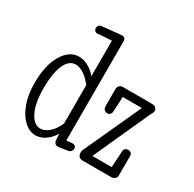

<svg xmlns="http://www.w3.org/2000/svg" viewBox="-133 -715 871 863"><g transform="rotate(30 302.5 -284.0)"><path d="M151.4 7.8Q119.1 7.8 91.6 -17.8Q64 -43.5 47.4 -89.1Q30.8 -134.8 30.8 -194.3Q30.8 -287.1 63.7 -342Q96.7 -397 146 -397Q167.5 -397 191.4 -385.3Q215.3 -373.5 236.8 -348.6V-532.7L174.3 -528.8Q171.9 -528.3 169.4 -527.8Q167 -527.3 164.6 -527.3Q155.8 -527.3 150.6 -533Q145.5 -538.6 145.5 -545.9Q145.5 -551.8 149.2 -557.9Q152.8 -564 161.6 -565.9L253.9 -575.2Q256.8 -575.7 259.3 -575.9Q261.7 -576.2 263.7 -576.2Q283.7 -576.2 283.7 -557.1V-41.5L311 -44.4H314Q324.2 -44.4 328.9 -39.3Q333.5 -34.2 333.5 -27.3Q333.5 -20.5 328.9 -14.2Q324.2 -7.8 314.9 -5.9L269 1.5H265.6Q244.1 1.5 242.7 -22.9L241.2 -52.2Q221.7 -21 198 -6.6Q174.3 7.8 151.4 7.8ZM393.6 0Q366.2 0 366.2 -28.8Q366.2 -37.1 369.4 -43Q372.6 -48.8 374.5 -53.2L504.9 -337.9H405.8L401.9 -261.2Q401.4 -250.5 395.3 -244.9Q389.2 -239.3 381.3 -239.3Q373.5 -239.3 366.5 -245.4Q359.4 -251.5 359.4 -263.7V-354.5Q359.4 -363.3 366.2 -370.1Q373 -377 381.8 -377H531.7Q548.8 -377 555.2 -370.1Q561.5 -363.3 561.5 -355Q561.5 -348.6 558.3 -343.3Q555.2 -337.9 552.7 -333L419.9 -40H520L525.4 -126.5Q525.9 -135.3 532.5 -140.1Q539.1 -145 546.9 -145Q554.7 -145 560.8 -140.1Q566.9 -135.3 566.9 -124.5V-22.5Q566.9 -13.2 558.8 -6.6Q550.8 0 542 0ZM155.3 -29.3Q175.8 -29.3 197.8 -47.1Q219.7 -64.9 236.8 -102.5V-302.2Q214.4 -331.1 192.1 -345Q169.9 -358.9 150.9 -358.9Q115.7 -358.9 96.7 -315.4Q77.6 -272 77.6 -194.3Q77.6 -116.7 99.6 -73Q121.6 -29.3 155.3 -29.3Z"/></g></svg>

Font: Cutive Mono
Style: Regular
Weight: 400
Designer: Vernon Adams
Foundry: Vernon Adams
Version: Version 1.110; ttfautohint (v1.8.4.7-5d5b)